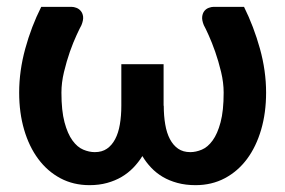

<svg xmlns="http://www.w3.org/2000/svg" viewBox="-20 -533 833 561"><path d="M257 -88.5Q278 -88.5 292.5 -98.5Q307 -108.5 316.5 -126.5Q326 -144.5 330.2 -169.5Q334.5 -194.5 334.5 -224V-345.5H458V-224H458.5Q458.5 -194.5 462.8 -169.5Q467 -144.5 476.5 -126.5Q486 -108.5 500.5 -98.5Q515 -88.5 536 -88.5Q552.5 -88.5 569.8 -95.8Q587 -103 601.2 -122.5Q615.5 -142 624.5 -175.8Q633.5 -209.5 633.5 -262.5Q633.5 -291.5 626 -322.8Q618.5 -354 608.8 -381.8Q599 -409.5 589.5 -430.5Q580 -451.5 575.5 -459.5Q569.5 -474.5 570.8 -484.5Q572 -494.5 577.2 -501Q582.5 -507.5 590.2 -510.2Q598 -513 604 -513H693Q721.5 -455.5 739.5 -390.8Q757.5 -326 757.5 -262.5Q757.5 -203.5 743 -154Q728.5 -104.5 701.8 -68.5Q675 -32.5 636.8 -12.2Q598.5 8 551.5 8Q522.5 8 498.5 1.5Q474.5 -5 455.5 -16.2Q436.5 -27.5 421.8 -43Q407 -58.5 396 -77Q384.5 -58.5 369.5 -43Q354.5 -27.5 335.5 -16.2Q316.5 -5 293 1.5Q269.5 8 241.5 8Q194.5 8 156.5 -12.2Q118.5 -32.5 91.8 -68.5Q65 -104.5 50.5 -154Q36 -203.5 36 -262.5Q36 -326 53.8 -390.8Q71.5 -455.5 100.5 -513H189Q195.5 -513 203 -510.2Q210.5 -507.5 216 -501Q221.5 -494.5 222.8 -484.5Q224 -474.5 218 -459.5Q213.5 -451.5 203.8 -430.5Q194 -409.5 184.2 -381.8Q174.5 -354 167 -322.8Q159.5 -291.5 159.5 -262.5Q159.5 -209.5 168.5 -175.8Q177.5 -142 191.8 -122.5Q206 -103 223.2 -95.8Q240.5 -88.5 257 -88.5Z"/></svg>

Font: Lato
Style: Bold
Weight: 700
Designer: Lukasz Dziedzic
Foundry: tyPoland Lukasz Dziedzic
Version: Version 2.007; 2014-02-27